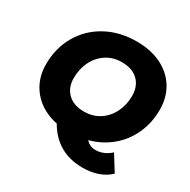

<svg xmlns="http://www.w3.org/2000/svg" viewBox="-191 -894 1229 1242"><g transform="rotate(30 423.0 -272.5)"><path d="M712 -19 785 98Q749 133 697.5 151Q646 169 585 169Q393 169 298 5Q180 -20 113 -100Q46 -180 46 -294Q46 -414 101.5 -510Q157 -606 256.5 -660Q356 -714 483 -714Q589 -714 667.5 -675Q746 -636 788.5 -566Q831 -496 831 -406Q831 -308 793.5 -225.5Q756 -143 688 -86Q620 -29 528 -4Q543 13 560.5 20.5Q578 28 602 28Q631 28 660 15.5Q689 3 712 -19ZM246 -306Q246 -235 289.5 -192.5Q333 -150 411 -150Q477 -150 527 -183Q577 -216 604 -271.5Q631 -327 631 -394Q631 -465 587.5 -507.5Q544 -550 466 -550Q400 -550 350 -517Q300 -484 273 -428.5Q246 -373 246 -306Z"/></g></svg>

Font: Idrija
Style: Italic
Weight: 800
Italic angle: -11.3°
Designer: Julieta Ulanovsky
Foundry: Julieta Ulanovsky
Version: Version 7.200